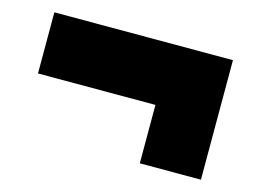

<svg xmlns="http://www.w3.org/2000/svg" viewBox="-59 -505 719 540"><g transform="rotate(15 300.0 -235.0)"><path d="M40 -231V-409H560V-61H382V-231Z"/></g></svg>

Font: Tektur Condensed ExtraBold
Style: Regular
Weight: 800
Width: 3
Designer: Adam Jagosz
Foundry: Adam Jagosz
Version: Version 1.005;gftools[0.9.30]